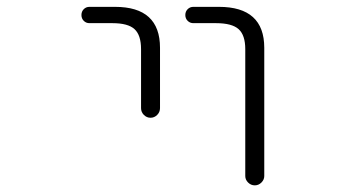

<svg xmlns="http://www.w3.org/2000/svg" viewBox="-20 -565 1040 563"><path d="M242.2 -497.1Q232.4 -497.1 225.6 -503.9Q218.8 -510.7 218.8 -521Q218.8 -531.2 225.6 -538.1Q232.4 -544.9 242.2 -544.9H317.4Q449.2 -544.9 449.2 -424.8V-248Q449.2 -236.3 440.9 -228Q432.6 -219.7 421.4 -219.7Q410.2 -219.7 401.9 -228Q393.6 -236.3 393.6 -248V-420.9Q393.6 -461.9 374.5 -479.5Q355.5 -497.1 309.6 -497.1ZM546.9 -497.1Q537.1 -497.1 530.3 -503.9Q523.4 -510.7 523.4 -521Q523.4 -531.2 530.3 -538.1Q537.1 -544.9 546.9 -544.9H622.1Q754.9 -544.9 754.9 -424.8V-48.8Q754.9 -38.1 746.6 -29.8Q738.3 -21.5 727.1 -21.5Q715.8 -21.5 707.5 -29.8Q699.2 -38.1 699.2 -48.8V-420.9Q699.2 -461.9 679.7 -479.5Q660.2 -497.1 613.3 -497.1Z"/></svg>

Font: Rounded-X Mgen+ 2m light
Style: Regular
Weight: 200
Designer: [Source Han Sans]
Ryoko NISHIZUKA  (kana & ideographs); Paul D. Hunt (Latin, Greek & Cyrillic); Wenlong ZHANG  (bopomofo
Version: Version 1.059.20150602